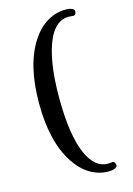

<svg xmlns="http://www.w3.org/2000/svg" viewBox="-144 -923 789 1136"><g transform="rotate(-15 250.5 -355.5)"><path d="M383.3 95.2 413.1 92.8Q423.3 92.8 427.7 109.4Q429.2 113.8 429.2 117.2Q429.2 126.5 415 133.5Q400.9 140.6 374.5 140.6Q316.4 140.6 263.4 109.4Q210.4 78.1 169.9 16.1Q81.1 -119.6 81.1 -355Q81.1 -590.3 169.9 -726.1Q210.4 -788.1 263.4 -819.3Q316.4 -850.6 374.5 -850.6Q400.9 -850.6 415 -843.8Q429.2 -836.9 429.2 -827.1Q429.2 -813.5 422.9 -808.1Q416.5 -802.7 413.1 -802.7L383.3 -805.2Q260.3 -805.2 219.2 -564.5Q204.6 -479 204.6 -355Q204.6 -123.5 258.3 -5.9Q304.7 95.2 383.3 95.2Z"/></g></svg>

Font: Stoke
Style: Regular
Weight: 400
Designer: Nicole Fally
Foundry: Nicole Fally
Version: Version 1.002